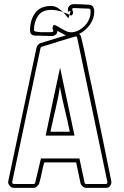

<svg xmlns="http://www.w3.org/2000/svg" viewBox="-20 -913 602 933"><path d="M399 0Q390 0 381.5 -7.5Q373 -15 371 -24L350 -124H195Q188 -99 183 -73.5Q178 -48 171 -24Q169 -16 160.5 -8Q152 0 144 0H47Q36 0 27 -10.5Q18 -21 20 -32L158 -684V-683Q159 -688 164.5 -694.5Q170 -701 175 -703L300 -741Q289 -747 279 -752.5Q269 -758 258 -763Q259 -751 250.5 -744.5Q242 -738 231 -738L152 -740Q126 -740 126 -766Q126 -816 151 -850Q176 -884 229 -884Q246 -884 261 -874.5Q276 -865 287 -853V-854Q273 -859 258.5 -862Q244 -865 229 -865Q185 -865 165 -836Q145 -807 145 -766Q145 -761 156.5 -759Q168 -757 183 -756.5Q198 -756 212 -756.5Q226 -757 231 -757Q239 -757 239 -763Q239 -764 238.5 -765Q238 -766 238 -767Q235 -771 235 -777Q235 -779 237.5 -785.5Q240 -792 242 -792Q247 -792 257 -786.5Q267 -781 278.5 -774Q290 -767 302 -761.5Q314 -756 325 -756Q343 -756 360 -764.5Q377 -773 390.5 -786.5Q404 -800 412 -817.5Q420 -835 420 -852Q420 -858 419.5 -864.5Q419 -871 411 -871L339 -874Q331 -874 331 -868Q331 -864 333 -860.5Q335 -857 335 -852Q335 -848 332.5 -843Q330 -838 325 -838Q321 -838 317 -840L323 -858Q322 -859 319 -859Q315 -859 313 -855Q310 -861 310 -867Q310 -879 319 -886Q328 -893 339 -893Q357 -893 375.5 -892Q394 -891 412 -890Q427 -889 432.5 -879.5Q438 -870 438 -856Q438 -822 416 -792Q394 -762 364 -748Q372 -743 374 -734Q389 -673 401 -611.5Q413 -550 427 -488Q451 -373 474.5 -260Q498 -147 521 -32V-27Q521 -17 514 -8.5Q507 0 496 0ZM496 -19Q498 -19 500 -22Q502 -25 502 -27V-28L355 -730Q353 -736 348 -736Q347 -736 335.5 -732.5Q324 -729 306.5 -724Q289 -719 269 -712.5Q249 -706 231 -700.5Q213 -695 199.5 -691Q186 -687 183 -686Q178 -684 177 -680L39 -28Q38 -25 41 -22Q44 -19 47 -19H144Q149 -19 151 -25L179 -143H366L391 -25Q392 -19 399 -19ZM202 -254Q219 -337 236.5 -419Q254 -501 272 -584Q289 -501 307 -419Q325 -337 342 -254ZM319 -273Q308 -329 294.5 -382.5Q281 -436 271 -492Q268 -469 262.5 -441Q257 -413 250 -383.5Q243 -354 236.5 -325Q230 -296 225 -273ZM287 -853Q295 -846 300.5 -838.5Q306 -831 313 -824L317 -840Q312 -845 303 -848Q294 -851 287 -853ZM314 -854 313 -855Z"/></svg>

Font: RonaldsonGothicLicht
Style: Regular
Weight: 400
Designer: Mr. Robertson for MacKellar, Smiths & Jordan Co. Philadelphia
Foundry: CAT-Fonts Peter Wiegel
Version: 1.000